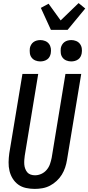

<svg xmlns="http://www.w3.org/2000/svg" viewBox="-20 -1213 571 1241"><path d="M205 8Q176 8 148 2Q120 -4 98.5 -19.5Q77 -35 62.5 -58Q48 -81 41.5 -108Q35 -135 35.5 -164Q36 -193 40 -222L125 -735H227L140 -207Q138 -193 137 -178.5Q136 -164 137 -150Q138 -136 143 -122.5Q148 -109 156.5 -99Q165 -89 178.5 -84.5Q192 -80 206 -80Q227 -80 247 -89Q267 -98 281.5 -115Q296 -132 303 -152.5Q310 -173 314 -193L403 -735H505L413 -179Q409 -154 401 -130Q393 -106 379.5 -84Q366 -62 346 -43.5Q326 -25 303 -13Q280 -1 254.5 3.5Q229 8 205 8ZM440 -816Q424 -816 409 -822Q394 -828 384.5 -840.5Q375 -853 373 -869Q371 -885 373 -902Q375 -913 381 -923.5Q387 -934 396.5 -941Q406 -948 417.5 -951Q429 -954 441 -954Q457 -954 472 -948Q487 -942 496.5 -929.5Q506 -917 508.5 -901Q511 -885 508 -868Q506 -857 500.5 -846.5Q495 -836 485 -829Q475 -822 463.5 -819Q452 -816 440 -816ZM240 -816Q224 -816 209 -822Q194 -828 184.5 -840.5Q175 -853 173 -869Q171 -885 173 -902Q175 -913 181 -923.5Q187 -934 196.5 -941Q206 -948 217.5 -951Q229 -954 241 -954Q257 -954 272 -948Q287 -942 296.5 -929.5Q306 -917 308.5 -901Q311 -885 308 -868Q306 -857 300.5 -846.5Q295 -836 285 -829Q275 -822 263.5 -819Q252 -816 240 -816ZM309 -1020 244 -1162 294 -1189 372 -1081 488 -1193 531 -1158 417 -1020Z"/></svg>

Font: Iosevka Curly Semibold
Style: Italic
Weight: 600
Italic angle: -9°
Monospace: yes
Designer: Belleve Invis
Foundry: Belleve Invis
Version: Version 22.1.2; ttfautohint (v1.8.4)